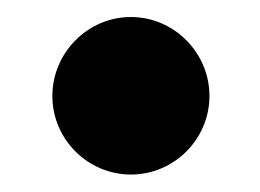

<svg xmlns="http://www.w3.org/2000/svg" viewBox="-20 -540 298 220"><path d="M40 -430C40 -380.5 80.5 -340 130 -340C179.5 -340 220 -380.5 220 -430C220 -479.5 179.5 -520.5 130 -520.5C80.5 -520.5 40 -479.5 40 -430Z"/></svg>

Font: Bodoni* 96pt
Style: Bold
Weight: 700
Version: Version 2.3